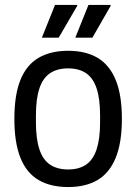

<svg xmlns="http://www.w3.org/2000/svg" viewBox="-20 -743 549 775"><path d="M255 12Q184 12 135.5 -16.5Q87 -45 62.5 -106Q38 -167 38 -263Q38 -360 62.5 -420.5Q87 -481 135.5 -509.5Q184 -538 255 -538Q326 -538 374 -509.5Q422 -481 447 -420.5Q472 -360 472 -263Q472 -167 447 -106Q422 -45 374 -16.5Q326 12 255 12ZM255 -59Q299 -59 327.5 -78.5Q356 -98 370 -140.5Q384 -183 384 -249V-277Q384 -344 370 -386Q356 -428 327.5 -447.5Q299 -467 255 -467Q211 -467 182 -447.5Q153 -428 139 -386Q125 -344 125 -277V-249Q125 -183 139 -140.5Q153 -98 182 -78.5Q211 -59 255 -59ZM149 -591 202 -723H291L292 -720L217 -591ZM284 -591 337 -723H426L427 -720L353 -591Z"/></svg>

Font: Archivo SemiCondensed
Style: Regular
Weight: 400
Width: 4
Designer: Hector Gatti
Foundry: Omnibus-Type
Version: Version 2.001